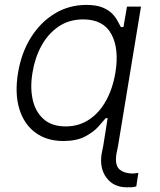

<svg xmlns="http://www.w3.org/2000/svg" viewBox="-20 -573 664 797"><path d="M506 204.5Q452.4 204.5 422.6 165.7Q392.8 126.8 401.6 66.8L408.7 31.6L426.8 -82.7H419Q408.7 -70.3 388.5 -47.6Q368.3 -24.9 333.3 -6.4Q298.3 12.1 242.9 12.4Q172.9 12.1 125.9 -23.3Q78.8 -58.6 59.8 -122.3Q40.8 -186.1 55 -271.3Q68.9 -354.8 108.7 -418Q148.4 -481.2 207.6 -516.9Q266.7 -552.6 338.4 -552.6Q380.3 -552.6 406.2 -541.7Q432.2 -530.9 446.7 -515.3Q461.3 -499.6 468.9 -484.4Q476.6 -469.1 481.9 -460.6H492.5L507.1 -545.5H565.3L470.2 31.6L463.1 66.8Q456.3 112.9 475.9 130Q495.4 147 531.2 147.4Q538 147 544.2 146.1Q550.4 145.2 554.3 144.5L545.8 200.6Q536.9 203.8 527.7 204.2Q518.5 204.5 510.3 204.5Q507.5 204.5 506 204.5ZM252.5 -48.3Q307.5 -48.3 350.1 -76.7Q392.8 -105.1 420.6 -155.9Q448.5 -206.7 459.2 -272.7Q475.1 -370.4 442.3 -431.3Q409.4 -492.2 325.6 -492.5Q267 -492.5 223.4 -462.9Q179.7 -433.2 152.3 -383.5Q125 -333.8 115.1 -272.7Q104.4 -210.9 115.6 -160Q126.8 -109 160.9 -78.7Q195 -48.3 252.5 -48.3Z"/></svg>

Font: Inter UI Light
Style: Italic
Weight: 300
Italic angle: 9.39999°
Designer: Rasmus Andersson
Foundry: rsms
Version: 3.2;8d6f07862